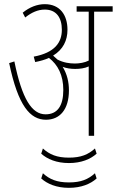

<svg xmlns="http://www.w3.org/2000/svg" viewBox="-20 -652 561 922"><path d="M311 -218C311 -259 302 -296 281 -331C299 -324 320 -321 341 -321C363 -321 387 -324 406 -333V0H432V-596H521V-622H348V-596H406V-361C386 -351 361 -347 340 -347C314 -347 285 -351 256 -366C249 -372 243 -378 235 -385C283 -414 304 -458 304 -509C304 -580 268 -632 195 -632C159 -632 122 -618 89 -591L101 -568C131 -592 162 -606 195 -606C250 -606 277 -568 277 -509C277 -448 243 -399 142 -380L149 -354C174 -359 196 -365 215 -374C258 -341 284 -291 284 -220C284 -144 256 -103 199 -103C133 -103 86 -176 49 -357L24 -349C67 -143 125 -77 201 -77C267 -77 311 -126 311 -218ZM311 131C371 131 415 112 444 86L436 61C404 90 369 105 311 105C253 105 218 90 186 61L178 86C207 112 251 131 311 131ZM311 250C371 250 415 231 444 205L436 180C404 209 369 224 311 224C253 224 218 209 186 180L178 205C207 231 251 250 311 250Z"/></svg>

Font: Noto Sans Devanagari ExtraCondensed Thin
Style: Regular
Weight: 100
Width: 2
Designer: Jelle Bosma - Monotype Design Team
Foundry: Monotype Imaging Inc.
Version: Version 2.004